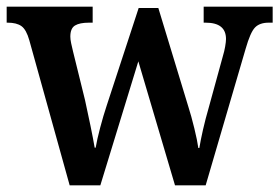

<svg xmlns="http://www.w3.org/2000/svg" viewBox="-21 -556 838 576"><path d="M67 -435Q58 -467 43.5 -477.5Q29 -488 2 -488H-1V-536H257V-488H246Q218 -488 204 -479.5Q190 -471 190 -446Q190 -438 192.5 -426Q195 -414 198 -402L234 -256Q242 -220 250.5 -178.5Q259 -137 263 -113H266Q270 -137 279.5 -173Q289 -209 299 -239L395 -532H454L544 -236Q553 -208 562 -171Q571 -134 574 -112H577Q581 -136 588 -167Q595 -198 606 -236L648 -389Q652 -402 654.5 -416.5Q657 -431 657 -439Q657 -488 596 -488H590V-536H797V-488H785Q758 -488 744 -473.5Q730 -459 716 -410L596 0H504L394 -372L280 0H188Z"/></svg>

Font: Noto Serif Lao SemiCondensed SemiBold
Style: Regular
Weight: 600
Width: 4
Designer: Monotype Design Team
Foundry: Monotype Imaging Inc.
Version: Version 2.003; ttfautohint (v1.8.4.7-5d5b)